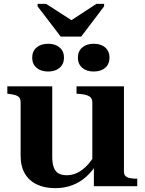

<svg xmlns="http://www.w3.org/2000/svg" viewBox="-20 -966 750 996"><path d="M295 -776H401L520 -933V-946H480L315 -838H387L219 -946H175V-933ZM251 -518V-153Q251 -119 259 -97.5Q267 -76 283.5 -66.5Q300 -57 326 -57Q355 -57 381 -69.5Q407 -82 431 -107Q455 -132 476 -169L485 -120Q460 -79 428 -50Q396 -21 355.5 -5.5Q315 10 266 10Q212 10 171.5 -9Q131 -28 109 -65.5Q87 -103 87 -158V-436Q87 -456 75 -465Q63 -474 33 -478L18 -480V-518ZM623 -518V-76Q623 -62 630 -54Q637 -46 650 -43Q663 -40 682 -39H692V0H467V-110L459 -111V-435Q459 -456 444.5 -465.5Q430 -475 400 -478L377 -480V-518ZM312 -667Q312 -634 289.5 -614.5Q267 -595 230 -595Q192 -595 169.5 -614.5Q147 -634 147 -667Q147 -700 169.5 -719.5Q192 -739 230 -739Q267 -739 289.5 -719.5Q312 -700 312 -667ZM548 -667Q548 -634 526 -614.5Q504 -595 466 -595Q429 -595 406.5 -614.5Q384 -634 384 -667Q384 -700 406.5 -719.5Q429 -739 466 -739Q504 -739 526 -719.5Q548 -700 548 -667Z"/></svg>

Font: Roboto Serif 120pt Expanded SemiBold
Style: Regular
Weight: 600
Width: 7
Designer: Greg Gazdowicz
Foundry: Commercial Type
Version: Version 1.008